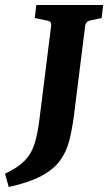

<svg xmlns="http://www.w3.org/2000/svg" viewBox="-62 -593 432 767"><path d="M350 -573 344 -521 301 -512Q291 -510 285.5 -505Q280 -500 278 -488L233 -129Q226 -76 215 -32Q204 12 178.5 47.5Q153 83 104 109.5Q55 136 -27 154L-42 101Q9 77 36 49.5Q63 22 75.5 -17Q88 -56 95 -112L142 -488Q144 -501 138.5 -505.5Q133 -510 121 -512L77 -521L83 -573Z"/></svg>

Font: Yrsa
Style: Bold Italic
Weight: 700
Italic angle: -7.10001°
Version: Version 2.004